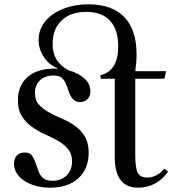

<svg xmlns="http://www.w3.org/2000/svg" viewBox="-20 -860 806 890"><path d="M213 10C267.7 10 311 -4.5 343 -33.5C375 -62.5 391 -102 391 -152C391 -183.3 384.8 -208.8 372.5 -228.5C360.2 -248.2 344.8 -264.5 326.5 -277.5C308.2 -290.5 288.2 -301.5 266.5 -310.5C244.8 -319.5 224.8 -329.2 206.5 -339.5C188.2 -349.8 172.8 -361.7 160.5 -375C148.2 -388.3 142 -406.3 142 -429C142 -454.3 150 -474.2 166 -488.5C182 -502.8 202.7 -510 228 -510C246.7 -510 260.5 -505.5 269.5 -496.5C278.5 -487.5 286.7 -472 294 -450C296 -442.7 298.5 -435.3 301.5 -428C304.5 -420.7 308 -414 312 -408C316 -402 321.2 -397 327.5 -393C333.8 -389 341.7 -387 351 -387C365 -387 376.5 -391.5 385.5 -400.5C394.5 -409.5 399 -421.7 399 -437C399 -459.7 389.7 -479.5 371 -496.5C352.3 -513.5 328 -526 298 -534C272.7 -547.3 254 -564 242 -584C230 -604 224 -628.3 224 -657C224 -703 238 -739.2 266 -765.5C294 -791.8 332 -805 380 -805C428 -805 464.7 -791.3 490 -764C515.3 -736.7 528 -697 528 -645C528 -569 500.3 -524.3 445 -511L447 -495H512V-132C512 -37.3 548 10 620 10C648.7 10 675 3.5 699 -9.5C723 -22.5 743 -41 759 -65L742 -78C718.7 -50.7 692 -37 662 -37C640.7 -37 626.2 -44.5 618.5 -59.5C610.8 -74.5 607 -101.7 607 -141V-495H742L750 -530H607C611 -558 613 -584.3 613 -609C613 -684.3 594 -741.7 556 -781C518 -820.3 462.7 -840 390 -840C356.7 -840 325.8 -835.8 297.5 -827.5C269.2 -819.2 244.7 -807.7 224 -793C203.3 -778.3 187.3 -761 176 -741C164.7 -721 159 -699.3 159 -676C159 -646 167.3 -618.8 184 -594.5C200.7 -570.2 221 -553.7 245 -545V-541C241 -541.7 238.2 -542 236.5 -542H232C179.3 -542 138 -529 108 -503C78 -477 63 -441 63 -395C63 -365 69.2 -340.3 81.5 -321C93.8 -301.7 109.3 -285.3 128 -272C146.7 -258.7 166.8 -247.2 188.5 -237.5C210.2 -227.8 230.3 -217.7 249 -207C267.7 -196.3 283.2 -183.7 295.5 -169C307.8 -154.3 314 -135.3 314 -112C314 -85.3 305.7 -63.7 289 -47C272.3 -30.3 250.3 -22 223 -22C211 -22 201 -23.7 193 -27C185 -30.3 178.3 -35 173 -41C167.7 -47 163.3 -54.2 160 -62.5C156.7 -70.8 153.3 -80 150 -90C142.7 -112.7 135.5 -128.8 128.5 -138.5C121.5 -148.2 110.3 -153 95 -153C79.7 -153 67.5 -148.5 58.5 -139.5C49.5 -130.5 45 -117.7 45 -101C45 -85 49.2 -70.3 57.5 -57C65.8 -43.7 77.5 -32 92.5 -22C107.5 -12 125.3 -4.2 146 1.5C166.7 7.2 189 10 213 10Z"/></svg>

Font: Libre Caslon Text
Style: Regular
Weight: 400
Designer: Pablo Impallari, Rodrigo Fuenzalida
Foundry: Pablo Impallari, Rodrigo Fuenzalida
Version: Version 1.000; ttfautohint (v0.93) -l 8 -r 50 -G 200 -x 14 -